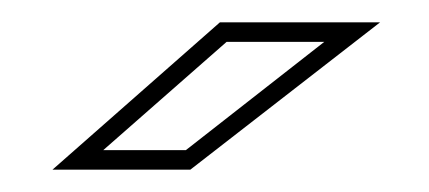

<svg xmlns="http://www.w3.org/2000/svg" viewBox="-20 -708 384 172"><path d="M27 -556 177 -688H320.5L150.5 -556ZM72.5 -573.5H146.5L270.5 -670.5H183Z"/></svg>

Font: Tourney Expanded ExtraLight
Style: Italic
Weight: 200
Width: 7
Italic angle: -12°
Designer: Tyler Finck
Foundry: Etcetera Type Co
Version: Version 1.010; ttfautohint (v1.8.3)